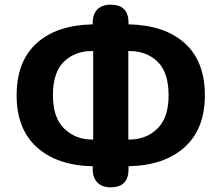

<svg xmlns="http://www.w3.org/2000/svg" viewBox="-20 -765 945 820"><path d="M453 35Q416 35 396 14.5Q376 -6 376 -43V-55Q224 -58 137.5 -136Q51 -214 51 -358Q51 -503 136.5 -580.5Q222 -658 376 -661V-667Q376 -705 396 -725Q416 -745 453 -745Q529 -745 529 -667V-661Q683 -658 769 -580.5Q855 -503 855 -358Q855 -214 768 -136Q681 -58 529 -55V-43Q529 35 453 35ZM378 -169V-547H373Q300 -547 253 -501.5Q206 -456 206 -358Q206 -262 254.5 -215.5Q303 -169 373 -169ZM528 -547V-169H533Q604 -169 652 -215.5Q700 -262 700 -358Q700 -456 653 -501.5Q606 -547 533 -547Z"/></svg>

Font: Chiron GoRound TC
Style: Bold
Weight: 700
Designer: Ryoko NISHIZUKA 西塚涼子 (kana, bopomofo & ideographs); Paul D. Hunt (Latin, Greek & Cyrillic); Sandoll Communications 산돌커뮤니
Foundry: Adobe
Version: Version 1.000;hotconv 1.1.1;makeotfexe 2.6.0